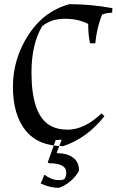

<svg xmlns="http://www.w3.org/2000/svg" viewBox="-20 -686 559 921"><path d="M304 -64Q253 -64 217 -86Q131 -139 131 -339Q131 -473 182 -560Q225 -596 290.5 -596Q356 -596 403 -571Q403 -518 412 -478H437Q445 -557 470 -616Q492 -625 518 -625L519 -647Q414 -666 313 -666Q189 -632 115.5 -517.5Q42 -403 42 -269.5Q42 -136 102.5 -60.5Q163 15 283 15Q398 -23 481 -129L467 -142Q385 -64 304 -64ZM263 178Q281 178 289 173Q298 160 298 142Q298 97 215 97L209 93L247 -14L276 -16L252 46L256 49Q302 49 330.5 70Q359 91 359 133Q345 160 318.5 182.5Q292 205 263 215Q219 215 175 194Q185 175 191 155L195 153Q227 178 263 178Z"/></svg>

Font: Almendra
Style: Regular
Weight: 400
Designer: Ana Sanfelippo
Foundry: Ana Sanfelippo
Version: Version 1.004